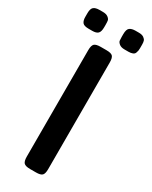

<svg xmlns="http://www.w3.org/2000/svg" viewBox="-232 -896 747 944"><g transform="rotate(30 142.0 -424.0)"><path d="M-13.2 -783.2V-805.2Q-13.2 -830.1 -2.7 -839.1Q7.8 -848.1 30.8 -848.1H49.8Q68.8 -848.1 79.3 -840.1Q89.8 -832 91.3 -824Q92.8 -815.9 92.8 -801.8V-786.1Q92.8 -760.3 83 -750.7Q73.2 -741.2 50.8 -741.2H29.8Q3.9 -741.2 -4.6 -751.7Q-13.2 -762.2 -13.2 -783.2ZM81.1 -44.9V-648.9Q81.1 -675.8 90.6 -684.8Q100.1 -693.8 126 -693.8H159.2Q186 -693.8 194.6 -684.3Q203.1 -674.8 203.1 -649.9V-43.9Q203.1 -18.1 194.1 -9Q185.1 0 159.2 0H126Q99.1 0 90.1 -9.5Q81.1 -19 81.1 -44.9ZM190.9 -789.1V-803.2Q190.9 -831.1 202.4 -839.6Q213.9 -848.1 234.9 -848.1H253.9Q272 -848.1 282 -841.1Q292 -834 294.4 -825.9Q296.9 -817.9 296.9 -805.2V-784.2Q296.9 -775.4 295.9 -770.3Q294.9 -765.1 292 -757.1Q289.1 -749 279.5 -745.1Q270 -741.2 255.9 -741.2H233.9Q213.9 -741.2 203.4 -750Q192.9 -758.8 191.9 -766.8Q190.9 -774.9 190.9 -789.1Z"/></g></svg>

Font: CMU Sans Serif Demi Condensed
Style: DemiCondensed
Weight: 600
Width: 3
Version: Version 0.7.0